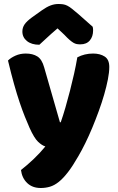

<svg xmlns="http://www.w3.org/2000/svg" viewBox="-20 -764 590 961"><path d="M128 -124Q117 -149 104.5 -180Q92 -211 78.5 -251Q65 -291 50.5 -342.5Q36 -394 20 -461Q34 -475 57.5 -485.5Q81 -496 109 -496Q144 -496 167 -481.5Q190 -467 201 -427L280 -152H284Q296 -186 307.5 -226Q319 -266 330 -308.5Q341 -351 350.5 -393.5Q360 -436 367 -477Q403 -496 446 -496Q481 -496 504 -481Q527 -466 527 -429Q527 -402 520 -366.5Q513 -331 501.5 -291Q490 -251 474.5 -208.5Q459 -166 442 -125Q425 -84 407 -47.5Q389 -11 372 18Q344 67 320 98Q296 129 274 146.5Q252 164 230 170.5Q208 177 184 177Q142 177 116 152Q90 127 85 87Q117 62 149 31.5Q181 1 207 -31Q190 -36 170.5 -54.5Q151 -73 128 -124ZM268 -622Q234 -593 215 -575Q196 -557 177 -540Q138 -540 115 -558.5Q92 -577 92 -606Q92 -626 103 -642Q114 -658 140 -677L189 -712Q213 -729 232.5 -736.5Q252 -744 272 -744Q285 -744 295.5 -742.5Q306 -741 317 -735.5Q328 -730 341 -719.5Q354 -709 374 -692L444 -630Q445 -625 445.5 -621Q446 -617 446 -612Q446 -581 429.5 -561.5Q413 -542 382 -542Q372 -542 364 -543.5Q356 -545 347.5 -550Q339 -555 328 -564.5Q317 -574 302 -590Z"/></svg>

Font: Baloo Tammudu
Style: Regular
Weight: 400
Designer: Omkar Shende and Ek Type
Foundry: Ek Type
Version: Version 1.443;PS 1.000;hotconv 16.6.51;makeotf.lib2.5.65220;